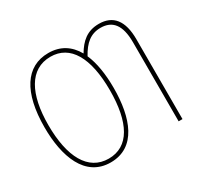

<svg xmlns="http://www.w3.org/2000/svg" viewBox="-154 -916 1162 1118"><g transform="rotate(-30 427.5 -357.0)"><path d="M521 -357C521 -451 508 -532 481 -593C519 -662 562 -699 629 -699C707 -699 751 -649 751 -532V0H777V-537C777 -662 727 -724 632 -724C551 -724 506 -681 469 -619C431 -686 373 -724 292 -724C141 -724 57 -594 57 -359C57 -165 118 10 290 10C461 10 521 -158 521 -357ZM83 -360C83 -567 152 -699 292 -699C424 -699 495 -577 495 -357C495 -141 427 -15 291 -15C153 -15 83 -147 83 -360Z"/></g></svg>

Font: Noto Sans Condensed Thin
Style: Regular
Weight: 100
Width: 3
Designer: Monotype Design Team
Foundry: Monotype Imaging Inc.
Version: Version 2.013